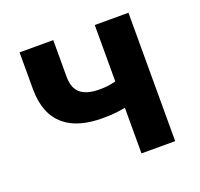

<svg xmlns="http://www.w3.org/2000/svg" viewBox="-103 -673 818 787"><g transform="rotate(-20 306.0 -280.0)"><path d="M58 -560V-400C58 -249 150 -190 285 -190C332 -190 354 -193 386 -199V0H533V-560H386V-314C363 -308 343 -305 316 -305C238 -305 205 -336 205 -400V-560Z"/></g></svg>

Font: Noto Sans KR Bold
Style: Regular
Weight: 700
Designer: Ryoko NISHIZUKA  (kana & ideographs); Paul D. Hunt (Latin, Greek & Cyrillic); Wenlong ZHANG  (bopomofo); Sandoll Communi
Foundry: Adobe Systems Incorporated
Version: Version 1.004;PS 1.004;hotconv 1.0.82;makeotf.lib2.5.63406